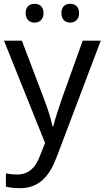

<svg xmlns="http://www.w3.org/2000/svg" viewBox="-20 -750 550 1010"><path d="M115 -681C115 -647 136 -631 162 -631C187 -631 209 -647 209 -681C209 -716 187 -730 162 -730C136 -730 115 -716 115 -681ZM303 -681C303 -647 324 -631 349 -631C374 -631 396 -647 396 -681C396 -716 374 -730 349 -730C324 -730 303 -716 303 -681ZM1 -536 217 2 189 73C167 131 131 168 70 168C47 168 25 165 11 162V232C28 236 52 240 84 240C188 240 241 175 279 74L510 -536H415L306 -232C287 -177 268 -118 260 -85H256C248 -129 231 -177 211 -231L95 -536Z"/></svg>

Font: Noto Sans Cypriot
Style: Regular
Weight: 400
Designer: Monotype Design Team
Foundry: Monotype Imaging Inc.
Version: Version 2.002